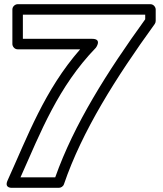

<svg xmlns="http://www.w3.org/2000/svg" viewBox="-20 -870 778 915"><path d="M672 -800V-778.1C491 -527.7 332.6 -277.4 243.2 -25H77.7C174.2 -241.4 256.8 -456.1 437 -642.6C437 -642.6 468.5 -685 419 -685H89V-800ZM722 -825C722 -835.7 712.1 -850 697 -850H64C53.3 -850 39 -840.1 39 -825V-660C39 -649.3 48.9 -635 64 -635H362C191.6 -440.3 111.6 -220.1 16.2 -10.3C-1.7 29 39 25 39 25H261C270.3 25 281.1 18.6 284.7 8.1C370.9 -244.5 531.9 -499.4 717.2 -755.3C719.9 -759 722 -764.7 722 -770Z"/></svg>

Font: Hussar Ekologiczny
Style: Regular
Weight: 400
Foundry: Cannot Into Space Fonts
Version: Version 0.97